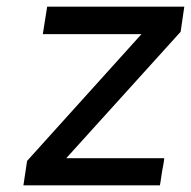

<svg xmlns="http://www.w3.org/2000/svg" viewBox="-20 -555 571 574"><path d="M50 -1 61 -74 403 -453H108L121 -535H531L520 -460L178 -82H471Q471 -82 470 -73.5Q469 -65 466.5 -53Q464 -41 462.5 -29Q461 -17 459.5 -9Q458 -1 458 -1Z"/></svg>

Font: Exo Thin Medium
Style: Italic
Weight: 500
Italic angle: -9°
Version: Version 2.000